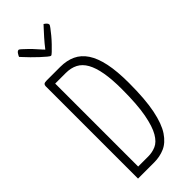

<svg xmlns="http://www.w3.org/2000/svg" viewBox="-292 -962 1003 1003"><g transform="rotate(-45 209.5 -460.0)"><path d="M60 0V-683Q60 -691 65 -695.5Q70 -700 85 -700H185Q233 -700 269.5 -683Q306 -666 330.5 -629Q355 -592 367.5 -532.5Q380 -473 380 -387Q380 -266 364.5 -190Q349 -114 321 -72.5Q293 -31 257 -15.5Q221 0 180 0ZM105 -44H180Q209 -44 236 -55.5Q263 -67 284 -103Q305 -139 318 -207.5Q331 -276 331 -390Q331 -462 322 -513Q313 -564 295 -596Q277 -628 249 -642.5Q221 -657 183 -657H105ZM193 -775Q188 -775 175 -786Q162 -797 144.5 -813Q127 -829 110.5 -846Q94 -863 83 -875Q72 -887 70 -889Q72 -895 79 -906Q86 -917 95 -917Q98 -917 109 -907Q120 -897 134.5 -883Q149 -869 162 -854Q175 -839 184.5 -829Q194 -819 194 -819Q214 -845 234.5 -868Q255 -891 268.5 -905.5Q282 -920 282 -920Q290 -915 296 -909Q302 -903 302 -896Q302 -893 292 -879.5Q282 -866 267.5 -848.5Q253 -831 237 -814.5Q221 -798 209 -786.5Q197 -775 193 -775Z"/></g></svg>

Font: Yanone Kaffeesatz Light
Style: Regular
Weight: 300
Designer: Yanone (Cyrillic: Daniel Pouzeot, Huerta Tipografica, and Cyreal)
Foundry: Yanone
Version: Version 2.003